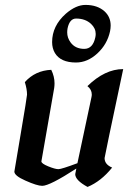

<svg xmlns="http://www.w3.org/2000/svg" viewBox="-20 -738 534 770"><path d="M331.1 11.7Q281.7 -15.1 281.7 -39.6Q281.7 -42.5 286.1 -62Q179.2 7.3 149.4 7.3Q128.9 7.3 82 -13.7Q37.6 -33.2 37.6 -49.8L62.5 -197.8Q88.4 -350.6 88.4 -358.4Q88.4 -380.4 79.6 -408.7Q121.1 -455.1 185.5 -458Q198.7 -431.2 198.7 -403.8Q198.7 -394.5 197.3 -384.8L146 -90.8Q146 -82 173.6 -70.8Q201.2 -59.6 214.4 -59.6Q226.6 -59.6 290.5 -83.5L346.7 -347.7Q348.1 -353.5 348.1 -358.9Q348.1 -378.9 330.6 -392.6Q400.4 -460.9 474.1 -460.9Q399.4 -108.9 399.4 -104Q399.4 -78.6 429.7 -65.9Q385.3 -10.7 331.1 11.7ZM284.7 -487.3Q223.1 -487.3 200.2 -525.4Q189 -544.4 189 -569.3Q189 -634.3 244.1 -683.1Q284.7 -718.3 322.8 -718.3Q370.6 -718.3 399.4 -692.4Q423.8 -669.9 423.8 -635.7Q423.8 -625 421.4 -612.8Q410.2 -560.5 370.6 -523.9Q331.1 -487.3 284.7 -487.3ZM317.9 -542Q352.5 -542 362.3 -588.4Q363.8 -595.2 363.8 -602.1Q363.8 -624.5 345.2 -642.1Q322.3 -663.6 285.2 -663.6Q259.3 -663.6 251 -624.5Q249.5 -616.2 249.5 -608.4Q249.5 -586.4 262.7 -568.4Q281.7 -542 317.9 -542Z"/></svg>

Font: Balgruf
Style: Italic
Weight: 500
Italic angle: -12°
Designer: Paul James Miller
Foundry: High-Logic / Made with FontCreator
Version: Version 1.201;March 28, 2021;FontCreator 13.0.0.2683 64-bit